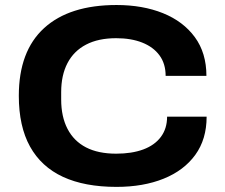

<svg xmlns="http://www.w3.org/2000/svg" viewBox="-20 -719 879 751"><path d="M435.6 12Q311.2 12 226.2 -27.3Q141.3 -66.7 97.4 -145.8Q53.6 -224.9 53.6 -344.2Q53.6 -518.8 152.5 -609.1Q251.3 -699.4 435.8 -699.4Q538 -699.4 617.4 -667.5Q696.7 -635.5 742.1 -573.7Q787.4 -511.9 787.4 -422.2H627.9Q627.9 -469.6 603.9 -502.4Q579.8 -535.2 536.4 -552.4Q492.9 -569.6 434.4 -569.6Q364.5 -569.6 316.6 -544.5Q268.7 -519.5 244 -472.2Q219.3 -425 219.3 -358.4V-329.8Q219.3 -262.7 244.1 -214.9Q268.9 -167.1 316.5 -142.5Q364.1 -117.9 434.5 -117.9Q495.5 -117.9 540.3 -134.4Q585 -151 609.3 -183.6Q633.6 -216.2 633.6 -262.6H788.2Q788.2 -174.3 743.9 -113.3Q699.6 -52.2 620.1 -20.1Q540.7 12 435.6 12Z"/></svg>

Font: Archivo SemiBold SemiExpanded
Style: Regular
Weight: 600
Width: 6
Version: Version 2.001